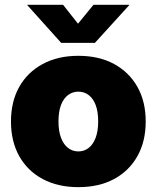

<svg xmlns="http://www.w3.org/2000/svg" viewBox="-20 -772 655 803"><path d="M307.6 10.7Q222.2 10.7 158.7 -23.2Q95.2 -57.1 60.5 -118.9Q25.9 -180.7 25.9 -263.7Q25.9 -347.2 60.5 -408.7Q95.2 -470.2 158.7 -504.4Q222.2 -538.6 307.6 -538.6Q394 -538.6 457 -504.4Q520 -470.2 554.7 -408.7Q589.4 -347.2 589.4 -263.7Q589.4 -180.7 554.7 -118.9Q520 -57.1 457 -23.2Q394 10.7 307.6 10.7ZM307.6 -138.7Q332 -138.7 350.8 -153.3Q369.6 -168 380.1 -196Q390.6 -224.1 390.6 -264.2Q390.6 -305.2 380.1 -332.8Q369.6 -360.4 350.8 -374.5Q332 -388.7 307.6 -388.7Q283.7 -388.7 264.6 -374.5Q245.6 -360.4 235.1 -332.8Q224.6 -305.2 224.6 -264.2Q224.6 -224.1 235.1 -196Q245.6 -168 264.6 -153.3Q283.7 -138.7 307.6 -138.7ZM243.7 -752 306.2 -672.9 371.1 -752H520.5V-750.5L377 -592.8H235.8L94.2 -750.5V-752Z"/></svg>

Font: Inter 24pt Black
Style: Regular
Weight: 900
Designer: Rasmus Andersson
Foundry: rsms
Version: Version 4.001;git-66647c0bb